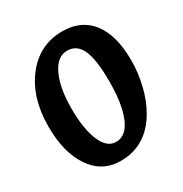

<svg xmlns="http://www.w3.org/2000/svg" viewBox="-174 -867 975 1021"><g transform="rotate(-30 314.0 -356.5)"><path d="M350 -733Q466 -733 528.5 -651Q591 -569 591 -416Q591 -340 572.5 -263.5Q554 -187 520 -129Q478 -55 416.5 -17.5Q355 20 277 20Q163 20 98 -75.5Q33 -171 33 -329Q33 -507 121 -620Q209 -733 350 -733ZM305 -80Q367 -80 400.5 -159Q434 -238 434 -377Q434 -510 407 -570.5Q380 -631 320 -631Q259 -631 223 -554.5Q187 -478 187 -351Q187 -228 218 -154Q249 -80 305 -80Z"/></g></svg>

Font: Atma SemiBold
Style: Regular
Weight: 600
Designer: Gregori Vincens, Jeremie Hornus, Riccardo Olocco, Yoann Minet.
Foundry: black foundry
Version: Version 1.102;PS 1.100;hotconv 1.0.86;makeotf.lib2.5.63406